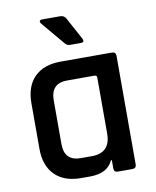

<svg xmlns="http://www.w3.org/2000/svg" viewBox="-80 -765 673 828"><g transform="rotate(-10 256.0 -351.5)"><path d="M309 -574H261Q247 -574 238 -586L154 -686Q148 -694 150.5 -698.5Q153 -703 162 -703H240Q258 -703 266 -687L318 -591Q326 -574 309 -574ZM247 0H208Q134 0 93.5 -41Q53 -82 53 -155V-355Q53 -429 93.5 -469.5Q134 -510 208 -510H432Q450 -510 450 -493V-17Q450 0 432 0H369Q352 0 352 -17V-53H348Q324 0 247 0ZM352 -170V-415Q352 -425 341 -425H222Q150 -425 150 -351V-159Q150 -85 222 -85H270Q352 -85 352 -170Z"/></g></svg>

Font: Rajdhani Semibold
Style: Regular
Weight: 600
Designer: Satya Rajpurohit, Jyotish Sonowal
Foundry: Indian Type Foundry
Version: Version 1.200;PS 1.0;hotconv 1.0.78;makeotf.lib2.5.61930; tt